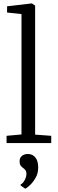

<svg xmlns="http://www.w3.org/2000/svg" viewBox="-20 -839 338 1126"><path d="M106 -50.5V-756.5L21.5 -765.5V-802L166 -819H167L186 -806V-49.5L280.5 -42.5V0H18.5V-42.5ZM204 143.5Q204 179 187.5 206.2Q171 233.5 152.8 249.5Q134.5 265.5 129 267.5H128L101 249V243Q116 235 125.5 215.8Q135 196.5 135 181Q135 166 128.2 158Q121.5 150 114 145Q106.5 139.5 100.8 131.5Q95 123.5 95 108Q95 89.5 103.5 80Q112 70.5 123 67.2Q134 64 141 64H143Q171 64 187.5 84.5Q204 105 204 143.5Z"/></svg>

Font: Merriweather 20pt Light
Style: Regular
Weight: 300
Version: Version 2.100